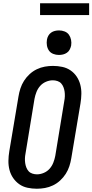

<svg xmlns="http://www.w3.org/2000/svg" viewBox="-20 -1146 565 1174"><path d="M205 8Q176 8 148 2Q120 -4 98 -19.5Q76 -35 60.5 -57.5Q45 -80 38 -107Q31 -134 31.5 -163Q32 -192 37 -222L93 -556Q97 -581 105 -605.5Q113 -630 127 -652Q141 -674 161 -692.5Q181 -711 205 -722.5Q229 -734 254 -738.5Q279 -743 304 -743Q333 -743 361 -737Q389 -731 411.5 -715.5Q434 -700 449 -677.5Q464 -655 471 -628Q478 -601 477.5 -572Q477 -543 472 -513L416 -179Q412 -154 404 -129.5Q396 -105 382 -83Q368 -61 348 -42.5Q328 -24 304 -12.5Q280 -1 255 3.5Q230 8 205 8ZM206 -80Q227 -80 248 -89Q269 -98 283.5 -114.5Q298 -131 306 -151.5Q314 -172 318 -193L373 -528Q376 -543 376.5 -557.5Q377 -572 375 -586Q373 -600 368 -613Q363 -626 354 -636Q345 -646 331 -650.5Q317 -655 303 -655Q282 -655 261 -646Q240 -637 225.5 -620.5Q211 -604 203 -583.5Q195 -563 191 -542L136 -207Q133 -192 132.5 -177.5Q132 -163 134 -149Q136 -135 141 -122Q146 -109 155 -99Q164 -89 178 -84.5Q192 -80 206 -80ZM340 -810Q322 -810 305.5 -816.5Q289 -823 279.5 -836.5Q270 -850 267 -867.5Q264 -885 267 -903Q269 -916 275.5 -927.5Q282 -939 292.5 -946.5Q303 -954 315.5 -957Q328 -960 341 -960Q359 -960 375.5 -953.5Q392 -947 401.5 -933.5Q411 -920 414.5 -902.5Q418 -885 415 -867Q412 -854 406 -842.5Q400 -831 389 -823.5Q378 -816 365.5 -813Q353 -810 340 -810ZM225 -1054V-1126H525V-1054Z"/></svg>

Font: Iosevka Curly Slab Semibold
Style: Italic
Weight: 600
Italic angle: -9°
Monospace: yes
Designer: Belleve Invis
Foundry: Belleve Invis
Version: Version 22.1.2; ttfautohint (v1.8.4)